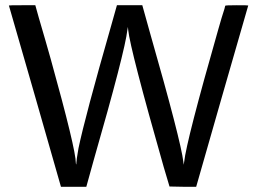

<svg xmlns="http://www.w3.org/2000/svg" viewBox="-20 -714 984 734"><path d="M14 -693Q14 -694 64 -694H115Q117 -685 128 -647.5Q139 -610 153.5 -560Q168 -510 174 -488Q270 -143 270 -90L271 -85Q272 -86 272 -92Q272 -101 280 -147Q305 -267 405 -616L427 -694H524L553 -590Q672 -174 681 -95L682 -84L684 -95Q693 -177 814 -600Q820 -621 827 -645Q834 -669 838 -680L841 -692Q841 -694 885 -694Q929 -694 929 -693Q929 -691 829 -346L730 0H679L628 -1L606 -75Q478 -524 470 -600L469 -611L467 -600Q458 -518 338 -101L310 0H213L114 -346Q14 -691 14 -693Z"/></svg>

Font: KaTeX_SansSerif
Style: Regular
Weight: 400
Version: Version 1.1; ttfautohint (v1.3)